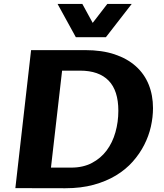

<svg xmlns="http://www.w3.org/2000/svg" viewBox="-20 -975 851 995"><path d="M141.1 -715.3H421.4Q508.3 -715.3 574 -693.4Q639.6 -671.4 683.8 -631.8Q728 -592.3 750.5 -536.9Q772.9 -481.4 772.9 -414.6Q772.9 -368.2 762 -319.3Q751 -270.5 727.5 -224.4Q704.1 -178.2 667.7 -137.2Q631.3 -96.2 580.8 -65.7Q530.3 -35.2 465.1 -17.3Q399.9 0.5 318.4 0.5Q252.9 0.5 189 0.2Q125 0 59.6 0ZM244.1 -106.4H349.1Q410.6 -106.4 456.5 -130.6Q502.4 -154.8 532.7 -195.3Q563 -235.8 578.1 -289.3Q593.3 -342.8 593.3 -400.9Q593.3 -505.4 543 -557.1Q492.7 -608.9 395 -608.9H301.8ZM662.6 -954.6 528.8 -782.2H373L278.3 -954.6H406.7L460.4 -856.4L536.1 -954.6Z"/></svg>

Font: Proza Libre
Style: Bold Italic
Weight: 700
Designer: Jasper de Waard
Foundry: Jasper de Waard
Version: Version 1.000; ttfautohint (v1.4.1.8-43bc)